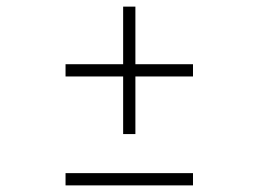

<svg xmlns="http://www.w3.org/2000/svg" viewBox="-20 -560 780 580"><path d="M352 -366V-540H389V-366H563V-329H389V-155H352V-329H178V-366ZM178 -37H563V0H178Z"/></svg>

Font: Major Mono Display
Style: Regular
Weight: 400
Designer: Emre Parlak
Foundry: Emre Parlak
Version: Version 2.000; ttfautohint (v1.8) -l 8 -r 50 -G 200 -x 14 -D